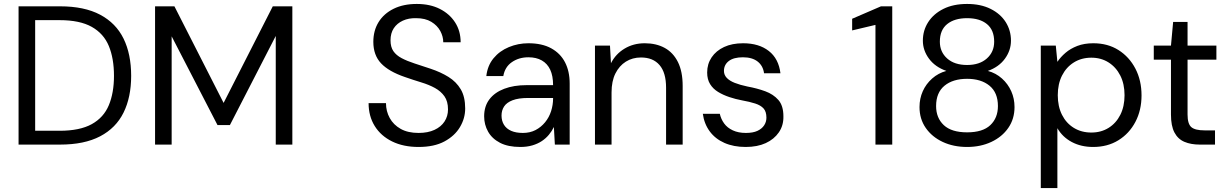

<svg xmlns="http://www.w3.org/2000/svg" viewBox="-20 -732 6217 972"><path d="M74 0V-700H284Q407 -700 487 -657.5Q567 -615 605.5 -536.5Q644 -458 644 -348Q644 -240 605.5 -162Q567 -84 487 -42Q407 0 284 0ZM158 -70H282Q384 -70 444.5 -103.5Q505 -137 531 -199.5Q557 -262 557 -348Q557 -436 531 -499Q505 -562 444.5 -596Q384 -630 282 -630H158Z M765 0V-700H863L1112 -211L1361 -700H1460V0H1376V-550L1144 -99H1081L849 -548V0Z M2099 12Q2022 12 1965 -16Q1908 -44 1877 -94Q1846 -144 1846 -210H1934Q1934 -169 1953 -134.5Q1972 -100 2008.5 -79.5Q2045 -59 2099 -59Q2146 -59 2179.5 -74.5Q2213 -90 2230.5 -117Q2248 -144 2248 -178Q2248 -219 2230 -244.5Q2212 -270 2182 -286.5Q2152 -303 2112.5 -315Q2073 -327 2030 -342Q1948 -370 1909 -411.5Q1870 -453 1870 -520Q1870 -577 1896.5 -620Q1923 -663 1972.5 -687.5Q2022 -712 2090 -712Q2157 -712 2206.5 -687Q2256 -662 2284 -618.5Q2312 -575 2312 -518H2224Q2224 -547 2209 -575Q2194 -603 2163.5 -621.5Q2133 -640 2087 -640Q2049 -641 2019.5 -627.5Q1990 -614 1973.5 -589Q1957 -564 1957 -528Q1957 -494 1971.5 -473Q1986 -452 2013.5 -437.5Q2041 -423 2078 -411Q2115 -399 2160 -384Q2211 -367 2250.5 -342.5Q2290 -318 2312.5 -280Q2335 -242 2335 -183Q2335 -133 2308.5 -88.5Q2282 -44 2230 -16Q2178 12 2099 12Z M2614 12Q2552 12 2511.5 -9Q2471 -30 2451 -65.5Q2431 -101 2431 -143Q2431 -194 2457.5 -229Q2484 -264 2532.5 -282.5Q2581 -301 2646 -301H2780Q2780 -348 2765.5 -379Q2751 -410 2723 -426Q2695 -442 2655 -442Q2607 -442 2571.5 -417.5Q2536 -393 2528 -347H2442Q2448 -400 2478.5 -437Q2509 -474 2556 -493.5Q2603 -513 2655 -513Q2724 -513 2770.5 -487.5Q2817 -462 2840.5 -416.5Q2864 -371 2864 -309V0H2789L2784 -89Q2774 -68 2758.5 -49.5Q2743 -31 2722.5 -17.5Q2702 -4 2675 4Q2648 12 2614 12ZM2627 -59Q2663 -59 2691 -73.5Q2719 -88 2739.5 -113Q2760 -138 2770 -169.5Q2780 -201 2780 -234V-236H2653Q2605 -236 2575 -224.5Q2545 -213 2532 -193Q2519 -173 2519 -147Q2519 -120 2531.5 -100Q2544 -80 2568 -69.5Q2592 -59 2627 -59Z M2992 0V-501H3068L3073 -412Q3097 -459 3142 -486Q3187 -513 3244 -513Q3302 -513 3345 -489.5Q3388 -466 3412 -418Q3436 -370 3436 -297V0H3352V-288Q3352 -364 3319 -402.5Q3286 -441 3225 -441Q3182 -441 3148.5 -420Q3115 -399 3095.5 -360Q3076 -321 3076 -264V0Z M3755 12Q3694 12 3647.5 -8.5Q3601 -29 3573 -67Q3545 -105 3538 -156H3624Q3630 -129 3646 -107Q3662 -85 3690 -72Q3718 -59 3756 -59Q3792 -59 3814.5 -69.5Q3837 -80 3848.5 -97.5Q3860 -115 3860 -136Q3860 -167 3845.5 -183Q3831 -199 3803 -208Q3775 -217 3736 -224Q3704 -230 3672.5 -240.5Q3641 -251 3615.5 -266.5Q3590 -282 3575 -306Q3560 -330 3560 -365Q3560 -408 3582.5 -441.5Q3605 -475 3645.5 -494Q3686 -513 3742 -513Q3822 -513 3872 -474Q3922 -435 3931 -361H3848Q3843 -399 3815.5 -420.5Q3788 -442 3741 -442Q3694 -442 3669.5 -423Q3645 -404 3645 -373Q3645 -353 3659 -338Q3673 -323 3699.5 -312.5Q3726 -302 3764 -294Q3813 -285 3854 -270Q3895 -255 3920.5 -226Q3946 -197 3946 -143Q3947 -97 3923 -62Q3899 -27 3856.5 -7.5Q3814 12 3755 12Z M4412 0V-606L4294 -578V-637L4440 -700H4497V0Z M4876 12Q4807 12 4752.5 -13.5Q4698 -39 4666.5 -84.5Q4635 -130 4635 -190Q4635 -233 4651.5 -270Q4668 -307 4699 -334.5Q4730 -362 4771 -373Q4714 -393 4683 -435Q4652 -477 4652 -526Q4652 -578 4679 -620Q4706 -662 4756 -687Q4806 -712 4876 -712Q4945 -712 4995 -687Q5045 -662 5071.5 -620Q5098 -578 5098 -526Q5098 -477 5067.5 -435Q5037 -393 4981 -373Q5022 -362 5052.5 -334.5Q5083 -307 5099.5 -270Q5116 -233 5116 -190Q5116 -130 5084.5 -84.5Q5053 -39 4998.5 -13.5Q4944 12 4876 12ZM4876 -62Q4955 -62 4993.5 -98.5Q5032 -135 5032 -195Q5032 -263 4989.5 -298Q4947 -333 4876 -333Q4804 -333 4761.5 -298Q4719 -263 4719 -195Q4719 -135 4758 -98.5Q4797 -62 4876 -62ZM4876 -403Q4939 -403 4976 -436Q5013 -469 5013 -521Q5013 -580 4976.5 -610Q4940 -640 4876 -640Q4812 -640 4775 -610Q4738 -580 4738 -521Q4738 -469 4775 -436Q4812 -403 4876 -403Z M5249 220V-501H5325L5333 -419Q5349 -443 5374 -464.5Q5399 -486 5434 -499.5Q5469 -513 5515 -513Q5588 -513 5642.5 -478.5Q5697 -444 5728 -384.5Q5759 -325 5759 -249Q5759 -174 5728 -115Q5697 -56 5642 -22Q5587 12 5514 12Q5453 12 5406 -13Q5359 -38 5333 -83V220ZM5505 -61Q5554 -61 5592 -84.5Q5630 -108 5651.5 -150.5Q5673 -193 5673 -250Q5673 -307 5651.5 -349.5Q5630 -392 5592 -416Q5554 -440 5505 -440Q5455 -440 5416.5 -416Q5378 -392 5356.5 -349.5Q5335 -307 5335 -250Q5335 -193 5356.5 -150.5Q5378 -108 5416.5 -84.5Q5455 -61 5505 -61Z M6054 0Q6009 0 5976 -14Q5943 -28 5925.5 -61.5Q5908 -95 5908 -152V-430H5821V-501H5908L5919 -621H5992V-501H6138V-430H5992V-152Q5992 -105 6011 -88.5Q6030 -72 6078 -72H6131V0Z"/></svg>

Font: DM Sans 18pt
Style: Regular
Weight: 400
Designer: Colophon Foundry, Jonny Pinhorn
Foundry: Colophon Foundry
Version: Version 4.004;gftools[0.9.30]